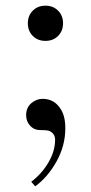

<svg xmlns="http://www.w3.org/2000/svg" viewBox="-20 -488 320 676"><path d="M140 -344Q113 -344 95.5 -361.5Q78 -379 78 -406Q78 -433 95.5 -450.5Q113 -468 140 -468Q167 -468 184.5 -450.5Q202 -433 202 -406Q202 -379 184.5 -361.5Q167 -344 140 -344ZM72 -82Q72 -109 90 -124.5Q108 -140 130 -140Q169 -140 191 -108Q210 -82 210 -37Q210 25 179 80.5Q148 136 104 168L90 152Q127 124 150.5 84Q174 44 174 4Q174 -16 156 -26Q150 -30 122 -30Q100 -30 86 -45.5Q72 -61 72 -82Z"/></svg>

Font: Old Standard TT
Style: Regular
Weight: 400
Designer: Alexey Kryukov <alexios@thessalonica.org.ru>
Version: Version 1.0